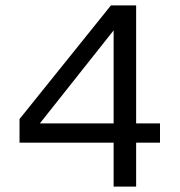

<svg xmlns="http://www.w3.org/2000/svg" viewBox="-20 -688 662 708"><path d="M399 0V-162H52V-249L389 -668H482V-233H570V-162H482V0ZM399 -576 127 -233H399Z"/></svg>

Font: Celebes
Style: Regular
Weight: 400
Designer: Anugrah Pasau
Foundry: Lafontype
Version: Version 1.000; ttfautohint (v1.8.4)